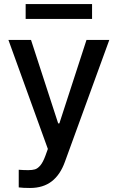

<svg xmlns="http://www.w3.org/2000/svg" viewBox="-20 -727 580 946"><path d="M72.3 196.3V109.4Q95.7 111.3 119.1 111.3Q139.2 111.3 152.3 107.4Q165.5 103.5 178.5 88.4Q191.4 73.2 203.1 42L215.8 6.8L21.5 -530.3H132.8L266.6 -119.1H272.5L406.2 -530.3H518.6L299.8 70.3Q276.9 134.3 234.6 166.7Q192.4 199.2 127.9 199.2Q92.8 199.2 72.3 196.3ZM433.6 -633.8H106.4V-707H433.6Z"/></svg>

Font: Pretendard GOV Medium
Style: Regular
Weight: 500
Designer: Base glyphs from Inter by Rasmus Andersson; Hangeul glyphs from Noto Sans CJK(Source Han Sans) by Jang Soo-young and Kan
Foundry: Kil Hyung-jin
Version: Version 1.309